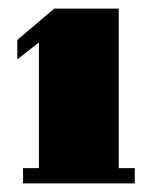

<svg xmlns="http://www.w3.org/2000/svg" viewBox="-20 -640 351 443"><path d="M20 -502.9V-547.9L105 -620.1H253.9V-252H291V-216.8H33.2V-252H69.8V-542Z"/></svg>

Font: Lletraferida
Style: Heavy
Weight: 900
Designer: Josep Patau Bellart
Foundry: Josep Patau Bellart
Version: Version 1.000